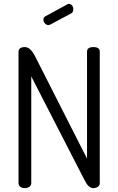

<svg xmlns="http://www.w3.org/2000/svg" viewBox="-20 -975 613 995"><path d="M348 -905 241 -848Q236 -845 231 -845Q221 -845 213 -853.5Q205 -862 205 -873Q205 -886 216 -891L328 -952Q331 -955 336 -955Q347 -955 353.5 -946.5Q360 -938 360 -927Q360 -911 348 -905ZM464 0Q439 0 420 -38L142 -579V-26Q142 -14 132 -7Q122 0 109 0Q95 0 85.5 -7Q76 -14 76 -26V-706Q76 -731 109 -731Q137 -731 161 -685L431 -153V-707Q431 -731 464 -731Q497 -731 497 -707V-26Q497 -14 487 -7Q477 0 464 0Z"/></svg>

Font: Dosis
Style: Regular
Weight: 400
Designer: Edgar Tolentino, Pablo Impallari, Igino Marini
Foundry: Edgar Tolentino, Pablo Impallari, Igino Marini
Version: Version 1.007